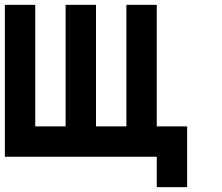

<svg xmlns="http://www.w3.org/2000/svg" viewBox="-20 -645 915 790"><path d="M125 -625V-125H250V-625H375V-125H500V-625H625V-125H750V125H625V0H0V-625Z"/></svg>

Font: CraftyPE
Style: Regular
Weight: 400
Designer: Erek Butcher
Foundry: Haunted Coop
Version: Version 0.018;April 4, 2024;FontCreator 15.0.0.2962 64-bit